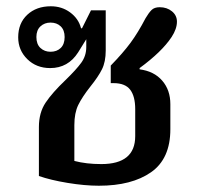

<svg xmlns="http://www.w3.org/2000/svg" viewBox="-20 -578 642 612"><path d="M104 -17V-173Q104 -219 125.5 -251Q147 -283 189 -323Q223 -356 239 -378Q255 -400 255 -428V-453L229 -411Q197 -361 140 -361Q96 -361 67 -389.5Q38 -418 38 -459Q38 -504 67 -531Q96 -558 142 -558Q177 -558 203.5 -538.5Q230 -519 238 -489L241 -487L270 -545H317V-417Q317 -381 305 -357Q293 -333 268 -302Q242 -269 229.5 -243.5Q217 -218 217 -179V-65Q255 -55 303 -55Q411 -55 411 -144V-230Q411 -271 395 -292Q379 -313 342 -313H333V-369Q372 -409 396 -441.5Q420 -474 444 -520Q454 -537 463 -546Q472 -555 489 -555Q512 -555 528 -542Q544 -529 544 -509Q544 -486 527 -460Q496 -413 425 -361V-357Q471 -351 497 -321Q523 -291 523 -246V-166Q523 -72 461.5 -29Q400 14 295 14Q250 14 195.5 5Q141 -4 104 -17ZM186 -460Q186 -482 173.5 -494Q161 -506 141 -506Q122 -506 109 -494Q96 -482 96 -460Q96 -437 109 -425Q122 -413 141 -413Q161 -413 173.5 -425Q186 -437 186 -460Z"/></svg>

Font: Maitree SemiBold
Style: Regular
Weight: 600
Designer: CadsonDemak Team
Foundry: CadsonDemak
Version: Version 1.001